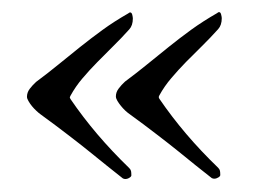

<svg xmlns="http://www.w3.org/2000/svg" viewBox="-20 -374 430 309"><path d="M186.5 -352.5Q188 -354 189.5 -354Q191.9 -354 192.9 -350.1Q193.8 -346.2 193.8 -344.2Q193.8 -333 188 -326.7Q175.3 -312.5 162.1 -299.6Q148.9 -286.6 136.5 -273.9Q124 -261.2 112.8 -248Q101.6 -234.9 93.3 -219.7Q92.3 -217.8 92.3 -217.3Q92.3 -216.8 93.3 -214.8Q113.3 -185.5 136.7 -158Q160.2 -130.4 188 -103.5Q190.4 -101.1 190.9 -98.6Q191.4 -96.2 191.4 -91.8Q191.4 -89.8 188.2 -87.9Q185.1 -85.9 181.6 -85.9Q179.7 -85.9 177.7 -86.9Q164.6 -97.2 151.9 -107.4Q139.2 -117.7 124 -129.9Q108.9 -142.1 89.8 -156.7Q70.8 -171.4 45.4 -189.9Q42.5 -191.9 38.6 -195.6Q34.7 -199.2 31.5 -203.1Q28.3 -207 25.9 -211.2Q23.4 -215.3 23.4 -218.3Q23.4 -225.1 27.8 -231Q32.2 -236.8 38.1 -242.2Q57.1 -256.3 74.2 -270.3Q91.3 -284.2 108.6 -298.1Q126 -312 144.8 -325.7Q163.6 -339.4 186.5 -352.5ZM329.6 -353Q331.1 -354.5 332.5 -354.5Q335 -354.5 335.9 -350.6Q336.9 -346.7 336.9 -344.7Q336.9 -333.5 331.1 -327.1Q318.4 -313 305.2 -300Q292 -287.1 279.5 -274.4Q267.1 -261.7 255.9 -248.5Q244.6 -235.4 236.3 -220.2Q235.4 -218.3 235.4 -217.8Q235.4 -217.3 236.3 -215.3Q256.3 -186 279.8 -158.4Q303.2 -130.9 331.1 -104Q333.5 -101.6 334 -99.1Q334.5 -96.7 334.5 -92.3Q334.5 -90.3 331.3 -88.4Q328.1 -86.4 324.7 -86.4Q322.8 -86.4 320.8 -87.4Q307.6 -97.7 294.9 -107.9Q282.2 -118.2 267.1 -130.4Q252 -142.6 232.9 -157.2Q213.9 -171.9 188.5 -190.4Q185.5 -192.4 181.6 -196Q177.7 -199.7 174.6 -203.6Q171.4 -207.5 168.9 -211.7Q166.5 -215.8 166.5 -218.8Q166.5 -225.6 170.9 -231.4Q175.3 -237.3 181.2 -242.7Q200.2 -256.8 217.3 -270.8Q234.4 -284.7 251.7 -298.6Q269 -312.5 287.8 -326.2Q306.6 -339.8 329.6 -353Z"/></svg>

Font: IM FELL French Canon
Style: Regular
Weight: 400
Designer: Igino Marini
Foundry: Igino Marini,
Version: 3.00